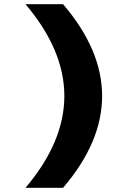

<svg xmlns="http://www.w3.org/2000/svg" viewBox="-20 -690 640 910"><path d="M101 200H279C403 55 464 -90 464 -235C464 -380 403 -525 279 -670H101C222 -527 285 -382 285 -235C285 -88 222 57 101 200Z"/></svg>

Font: LT Wave Mono Black
Style: Regular
Weight: 900
Designer: Daniel Lyons
Version: Version 2.5 (Glyphs App)